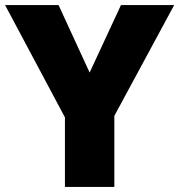

<svg xmlns="http://www.w3.org/2000/svg" viewBox="-20 -734 704 754"><path d="M332 -449 210 -714H0L235 -273V0H429V-279L664 -714H455Z"/></svg>

Font: Noto Sans Myanmar UI Black
Style: Regular
Weight: 900
Designer: Monotype Design Team
Foundry: Monotype Imaging Inc.
Version: Version 2.103